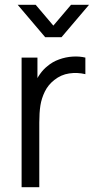

<svg xmlns="http://www.w3.org/2000/svg" viewBox="-20 -780 400 800"><path d="M70 0V-540H136V-410L123 -427Q132 -450.7 146.4 -471.1Q160.8 -491.5 178 -504.7Q198.3 -522.3 226.2 -532.4Q254 -542.5 282.7 -544.2Q311.3 -546 335.7 -540V-471Q302.3 -479 268.2 -474Q234.2 -469 206.3 -446.7Q180.7 -426.7 166.8 -398.4Q153 -370.2 148.3 -340.2Q143.7 -310.3 143.7 -269.3V0ZM53.7 -760H128.7L202.3 -673.3L276 -760H351L236.3 -625H168.3Z"/></svg>

Font: Hauora
Style: Regular
Weight: 400
Designer: Wayne Shih
Foundry: WCYS
Version: Version 1.001